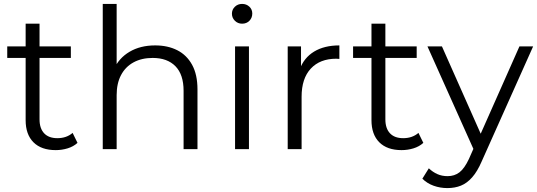

<svg xmlns="http://www.w3.org/2000/svg" viewBox="-20 -762 2745 981"><path d="M265 5Q191 5 151 -35Q111 -75 111 -148V-641H182V-152Q182 -106 205.5 -81Q229 -56 273 -56Q320 -56 351 -83L376 -32Q355 -13 325.5 -4Q296 5 265 5ZM17 -466V-525H342V-466Z M773 -530Q837 -530 885.5 -505.5Q934 -481 961.5 -431Q989 -381 989 -305V0H918V-298Q918 -381 876.5 -423.5Q835 -466 760 -466Q704 -466 662.5 -443.5Q621 -421 598.5 -378.5Q576 -336 576 -276V0H505V-742H576V-381L562 -408Q587 -465 642 -497.5Q697 -530 773 -530Z M1181 0V-525H1252V0ZM1217 -641Q1195 -641 1180 -656Q1165 -671 1165 -692Q1165 -713 1180 -727.5Q1195 -742 1217 -742Q1239 -742 1254 -728Q1269 -714 1269 -693Q1269 -671 1254.5 -656Q1240 -641 1217 -641Z M1450 0V-525H1518V-382L1511 -407Q1533 -467 1585 -498.5Q1637 -530 1714 -530V-461Q1710 -461 1706 -461.5Q1702 -462 1698 -462Q1615 -462 1568 -411.5Q1521 -361 1521 -268V0Z M2032 5Q1958 5 1918 -35Q1878 -75 1878 -148V-641H1949V-152Q1949 -106 1972.5 -81Q1996 -56 2040 -56Q2087 -56 2118 -83L2143 -32Q2122 -13 2092.5 -4Q2063 5 2032 5ZM1784 -466V-525H2109V-466Z M2266 199Q2229 199 2195.5 187Q2162 175 2138 151L2171 98Q2191 117 2214.5 127.5Q2238 138 2267 138Q2302 138 2327.5 118.5Q2353 99 2376 50L2410 -27L2418 -38L2634 -525H2704L2441 63Q2419 114 2392.5 144Q2366 174 2335 186.5Q2304 199 2266 199ZM2406 15 2164 -525H2238L2452 -43Z"/></svg>

Font: MOST Montserrat
Style: Regular
Weight: 400
Designer: Julieta Ulanovsky
Foundry: Julieta Ulanovsky
Version: Version 8.000;March 11, 2024;FontCreator 15.0.0.2926 64-bit